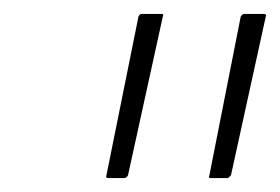

<svg xmlns="http://www.w3.org/2000/svg" viewBox="-20 -728 402 276"><path d="M135 -472Q134 -472 133 -473Q132 -474 133 -476L179 -704Q180 -706 181 -707Q182 -708 184 -708H212Q214 -708 214.5 -707Q215 -706 214 -704L164 -476Q163 -474 161.5 -473Q160 -472 158 -472ZM282 -472Q281 -472 280.5 -473Q280 -474 281 -476L326 -704Q327 -706 328.5 -707Q330 -708 331 -708H359Q361 -708 362 -707Q363 -706 362 -704L312 -476Q310 -474 309 -473Q308 -472 306 -472Z"/></svg>

Font: Glory Thin
Style: Italic
Weight: 100
Italic angle: -12°
Designer: Robert Leuschke
Foundry: Robert Leuschke
Version: Version 1.011